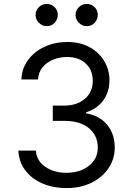

<svg xmlns="http://www.w3.org/2000/svg" viewBox="-20 -952 676 982"><path d="M321 9.9Q250.7 9.9 195.8 -14.2Q141 -38.4 108.8 -81.5Q76.7 -124.6 73.9 -181.8H163.4Q167.3 -129.3 211.8 -98.7Q256.4 -68.2 319.6 -68.2Q389.6 -68.2 434.8 -103.9Q480.1 -139.6 480.1 -197.4Q480.1 -257.8 435.5 -295.8Q391 -333.8 308.2 -333.8H250V-411.9H308.2Q372.9 -411.9 413.7 -446.4Q454.5 -480.8 454.5 -538.4Q454.5 -593.4 418.7 -627Q382.8 -660.5 322.4 -660.5Q284.8 -660.5 251.6 -646.8Q218.4 -633.2 197.4 -607.4Q176.5 -581.7 174.7 -545.5H89.5Q91.6 -602.6 123.9 -645.8Q156.2 -688.9 208.6 -713.1Q261 -737.2 323.9 -737.2Q391.3 -737.2 439.6 -710Q487.9 -682.9 513.8 -638.5Q539.8 -594.1 539.8 -542.6Q539.8 -481.2 507.6 -437.9Q475.5 -394.5 420.5 -377.8V-372.2Q489.3 -360.8 528.1 -313.7Q566.8 -266.7 566.8 -197.4Q566.8 -138.1 534.6 -91.1Q502.5 -44 447.1 -17Q391.7 9.9 321 9.9ZM218.8 -818.2Q196.4 -818.2 179.2 -835.4Q161.9 -852.6 161.9 -875Q161.9 -899.5 179.2 -915.7Q196.4 -931.8 218.8 -931.8Q243.3 -931.8 259.4 -915.7Q275.6 -899.5 275.6 -875Q275.6 -852.6 259.4 -835.4Q243.3 -818.2 218.8 -818.2ZM423.3 -818.2Q400.9 -818.2 383.7 -835.4Q366.5 -852.6 366.5 -875Q366.5 -899.5 383.7 -915.7Q400.9 -931.8 423.3 -931.8Q447.8 -931.8 464 -915.7Q480.1 -899.5 480.1 -875Q480.1 -852.6 464 -835.4Q447.8 -818.2 423.3 -818.2Z"/></svg>

Font: Inter Zeller
Style: Regular
Weight: 400
Designer: Rasmus Andersson; Joe Bland
Foundry: zeller
Version: Version 3.015;git-dec3a8cb1